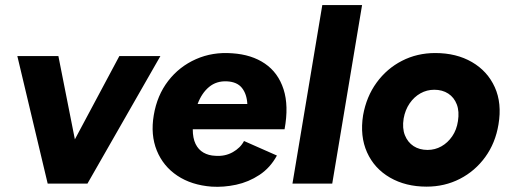

<svg xmlns="http://www.w3.org/2000/svg" viewBox="-20 -720 2003 753"><path d="M181 0 448 -500H609L323 0ZM167 0 48 -500H209L308 0Z M810 12Q731 6 675.5 -31Q620 -68 595 -129.5Q570 -191 583 -268Q596 -346 639.5 -402.5Q683 -459 748.5 -488Q814 -517 891 -511Q967 -506 1019 -470.5Q1071 -435 1092 -370Q1113 -305 1096 -213H736Q736 -178 747 -155.5Q758 -133 778 -121.5Q798 -110 824 -109Q862 -106 892.5 -123Q923 -140 937 -167L1066 -110Q1040 -62 997.5 -34Q955 -6 906 4.5Q857 15 810 12ZM755 -312H950Q948 -351 929 -375Q910 -399 870 -401Q829 -403 800 -379Q771 -355 755 -312Z M1127 0 1244 -700H1400L1283 0Z M1653 12Q1571 12 1509.5 -23.5Q1448 -59 1419.5 -122.5Q1391 -186 1404 -268Q1417 -341 1457 -396Q1497 -451 1556.5 -481.5Q1616 -512 1687 -512Q1770 -512 1831 -476.5Q1892 -441 1920.5 -378Q1949 -315 1935 -232Q1923 -159 1883 -104Q1843 -49 1783.5 -18.5Q1724 12 1653 12ZM1657 -132Q1686 -132 1711 -146Q1736 -160 1753.5 -185.5Q1771 -211 1776 -245Q1782 -283 1771.5 -310.5Q1761 -338 1738 -353Q1715 -368 1683 -368Q1654 -368 1629 -354Q1604 -340 1586.5 -314.5Q1569 -289 1563 -255Q1557 -217 1568 -189.5Q1579 -162 1602 -147Q1625 -132 1657 -132Z"/></svg>

Font: Figtree ExtraBold
Style: Italic
Weight: 800
Italic angle: -9.5°
Foundry: Erik Kennedy
Version: Version 2.001;gftools[0.9.30]